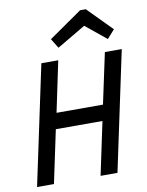

<svg xmlns="http://www.w3.org/2000/svg" viewBox="-96 -962 790 1030"><g transform="rotate(-10 298.5 -447.0)"><path d="M21 0 159 -650H251L193 -374H446L505 -650H597L459 0H367L428 -288H174L113 0ZM264 -716 232 -768 413 -894H444L574 -762L533 -716L420 -808Z"/></g></svg>

Font: Sometype Mono Medium
Style: Italic
Weight: 500
Italic angle: -12°
Monospace: yes
Designer: Ryoichi Tsunekawa
Foundry: Dharma Type
Version: Version 1.000; ttfautohint (v1.8.3)